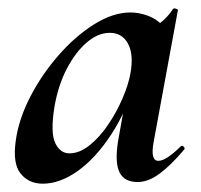

<svg xmlns="http://www.w3.org/2000/svg" viewBox="-20 -429 484 462"><path d="M83 13Q49 13 29.5 -11.5Q10 -36 18 -91Q25 -142 52.5 -195.5Q80 -249 120.5 -295.5Q161 -342 206.5 -370.5Q252 -399 294 -399Q314 -399 335 -391.5Q356 -384 371.5 -367.5Q387 -351 389 -324L329 -357Q346 -359 364.5 -373Q383 -387 396 -407Q398 -410 403.5 -408Q409 -406 408 -404L350 -89Q341 -42 361 -42Q371 -42 385 -51.5Q399 -61 415 -77Q418 -80 422 -76Q426 -72 423 -69Q392 -32 364.5 -11.5Q337 9 311 9Q279 9 267.5 -14.5Q256 -38 264 -89L289 -229L310 -246Q286 -164 248 -106Q210 -48 167 -17.5Q124 13 83 13ZM147 -60Q171 -60 195 -79Q219 -98 239.5 -128Q260 -158 274.5 -191.5Q289 -225 294 -253Q302 -298 288 -324Q274 -350 244 -350Q216 -350 189 -327Q162 -304 141 -264Q120 -224 111 -172Q101 -109 113 -84.5Q125 -60 147 -60Z"/></svg>

Font: Cormorant
Style: Bold Italic
Weight: 700
Italic angle: -10°
Designer: Christian Thalmann (Catharsis Fonts)
Foundry: Catharsis Fonts
Version: Version 4.000